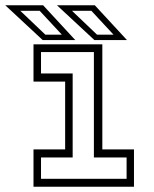

<svg xmlns="http://www.w3.org/2000/svg" viewBox="-70 -708 585 728"><path d="M57 0V-141.5H177V-398.5H57V-540H318V-141.5H438V0ZM85.5 -30H410V-111H286V-510.5H85.5V-429.5H205.5V-111H85.5ZM411.5 -556H288L146 -688H289.5ZM360.5 -576.5 276.5 -667H203L298 -576.5ZM215.5 -556H92L-50 -688H93.5ZM164.5 -576.5 80.5 -667H7L102 -576.5Z"/></svg>

Font: Tourney Thin Light
Style: Regular
Weight: 300
Version: Version 1.015